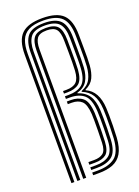

<svg xmlns="http://www.w3.org/2000/svg" viewBox="-152 -873 682 939"><g transform="rotate(-20 188.5 -403.5)"><path d="M51.2 0V-668.5Q51.2 -743 84.4 -775.1Q117.5 -807.2 192.5 -807.2Q267.8 -807.2 300.2 -775.1Q332.8 -743 333.2 -668.5Q333.5 -630.5 333.8 -601.8Q334 -573 333.8 -551Q333.5 -529 332.2 -510.2Q329.5 -474.2 317 -447.6Q304.5 -421 271.8 -405.8V-403Q302.2 -389.8 318.4 -360.4Q334.5 -331 336.8 -287.2Q337.8 -272.8 338 -247.8Q338.2 -222.8 337.8 -192.8Q337.2 -162.8 335.5 -133Q332.2 -82.2 315 -53.1Q297.8 -24 267.4 -12Q237 0 193.8 0H164.2V-13.8H193.8Q250.2 -13.8 282.8 -38.5Q315.2 -63.2 320.2 -134.2Q321.8 -161.5 322.2 -191Q322.8 -220.5 322.6 -246.1Q322.5 -271.8 321.5 -286.5Q318.8 -334.8 301.8 -361.9Q284.8 -389 251.5 -402.2V-406Q287 -420.5 300.5 -447Q314 -473.5 316.8 -510.2Q318 -529 318.4 -551.9Q318.8 -574.8 318.5 -603.4Q318.2 -632 317.8 -668Q317.5 -736.2 288.8 -765.4Q260 -794.5 192.5 -794.5Q143.8 -794.5 116.2 -780Q88.8 -765.5 77.6 -737.4Q66.5 -709.2 66.5 -668.2V0ZM82 0H97.2V-667.8Q97.2 -716.2 116.4 -742.6Q135.5 -769 192.5 -769Q244.2 -769 265.5 -745.8Q286.8 -722.5 287 -667.2Q287.5 -637 287.6 -607.6Q287.8 -578.2 287.6 -553.2Q287.5 -528.2 286.2 -511.2Q282.5 -451.8 256.6 -430.9Q230.8 -410 184.2 -410H166.5V-396.2H187.2Q233.8 -396.2 260.5 -373.5Q287.2 -350.8 290.8 -285.5Q291.5 -272 291.8 -247.9Q292 -223.8 291.6 -194.1Q291.2 -164.5 289.8 -134Q287.2 -79 262.6 -60Q238 -41 193.8 -41H164.2V-27.2H193.8Q244.5 -27.2 273 -49.1Q301.5 -71 305 -134.2Q306.5 -161.5 307 -191.1Q307.5 -220.8 307.2 -246.1Q307 -271.5 306 -286Q303.5 -336 285.1 -363.5Q266.8 -391 228.8 -403V-405Q267.5 -416.2 283.1 -443.5Q298.8 -470.8 301.5 -509.8Q302.8 -529.2 303 -553Q303.2 -576.8 303 -605.4Q302.8 -634 302.5 -667.5Q302 -729.2 277 -755.5Q252 -781.8 192.5 -781.8Q128 -781.8 105 -752.8Q82 -723.8 82 -668ZM112.5 0V-667.2Q112.5 -713 129.4 -734.6Q146.2 -756.2 192.5 -756.2Q236.2 -756.2 253.8 -736Q271.2 -715.8 271.8 -666.5Q272 -636.5 272.2 -607.1Q272.5 -577.8 272.2 -552.9Q272 -528 271 -511Q267.2 -459 245.4 -441.4Q223.5 -423.8 184 -423.8H166.5V-437.2H184Q219.2 -437.2 236.1 -453.4Q253 -469.5 255.5 -511Q256.8 -529 256.9 -553.8Q257 -578.5 256.9 -607.2Q256.8 -636 256.2 -666Q256 -708.8 242.1 -726.1Q228.2 -743.5 192.5 -743.5Q154.5 -743.5 141.2 -725Q128 -706.5 128 -667.2V0ZM164.2 -54.5H193.8Q231 -54.5 251.6 -70.5Q272.2 -86.5 274.5 -135Q275.5 -156.5 276.1 -185.1Q276.8 -213.8 276.6 -240.9Q276.5 -268 275.5 -284.5Q272 -344.2 248.4 -363.5Q224.8 -382.8 187.2 -382.8H166.5V-369H187.2Q219.5 -369 238.1 -351.9Q256.8 -334.8 260 -283.8Q260.8 -271.2 260.9 -248Q261 -224.8 260.6 -195.4Q260.2 -166 259.2 -134.5Q257.8 -94.5 241.1 -81.4Q224.5 -68.2 193.8 -68.2H164.2Z"/></g></svg>

Font: Big Shoulders Inline Display Thin Medium
Style: Regular
Weight: 500
Version: Version 2.002